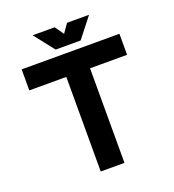

<svg xmlns="http://www.w3.org/2000/svg" viewBox="-156 -1009 1020 1128"><g transform="rotate(-20 353.5 -444.5)"><path d="M427.7 0H279.3V-591.3H47.9V-722.7H659.2V-591.3H427.7ZM314.9 -888.7 353.5 -833.5 392.1 -888.7H529.8L431.6 -763.7H275.4L177.2 -888.7Z"/></g></svg>

Font: Giphurs
Style: Bold
Weight: 700
Version: Version 0.920; ttfautohint (v1.8.4.7-5d5b)